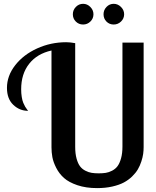

<svg xmlns="http://www.w3.org/2000/svg" viewBox="-20 -969 810 996"><path d="M615.2 -748H725.1V-206.1Q725.1 -188.5 722.7 -170.7Q720.2 -152.8 713.1 -131.1Q706.1 -109.4 695.1 -90.6Q684.1 -71.8 665.3 -53.5Q646.5 -35.2 622.1 -22.2Q597.7 -9.3 562 -1.2Q526.4 6.8 483.9 6.8Q425.8 6.8 381.3 -8.3Q336.9 -23.4 312 -45.7Q287.1 -67.9 271.7 -98.1Q256.3 -128.4 251.7 -153.6Q247.1 -178.7 247.1 -205.1V-707Q172.4 -690.4 131.1 -637.9Q89.8 -585.4 89.8 -505.9Q89.8 -484.4 92.8 -466.1Q95.7 -447.8 100.8 -435.5Q106 -423.3 110.4 -415.8Q114.7 -408.2 120.1 -401.6Q125.5 -395 126 -394Q81.5 -394 48.8 -425.3Q16.1 -456.5 16.1 -513.2Q16.1 -575.7 58.8 -630.6Q101.6 -685.5 172.6 -717.8Q243.7 -750 323.2 -750Q343.8 -750 370.1 -745.1V-207Q370.1 -171.9 377.2 -146.2Q384.3 -120.6 395.3 -106.2Q406.2 -91.8 423.1 -83.3Q439.9 -74.7 455.8 -72.3Q471.7 -69.8 492.2 -69.8Q512.7 -69.8 528.6 -72.3Q544.4 -74.7 561.5 -83.5Q578.6 -92.3 589.6 -106.9Q600.6 -121.6 607.9 -147.5Q615.2 -173.3 615.2 -209ZM517.1 -895Q517.1 -917 532.5 -933.1Q547.9 -949.2 569.8 -949.2Q591.3 -949.2 607.7 -932.9Q624 -916.5 624 -895Q624 -873 607.9 -857.4Q591.8 -841.8 569.8 -841.8Q547.4 -841.8 532.2 -857.2Q517.1 -872.6 517.1 -895ZM357.9 -895Q357.9 -917 373.5 -933.1Q389.2 -949.2 411.1 -949.2Q432.6 -949.2 448.7 -932.9Q464.8 -916.5 464.8 -895Q464.8 -873 449 -857.4Q433.1 -841.8 411.1 -841.8Q388.7 -841.8 373.3 -857.2Q357.9 -872.6 357.9 -895Z"/></svg>

Font: Lobster Two
Style: Regular
Weight: 400
Designer: Pablo Impallari
Foundry: Pablo Impallari. www.impallari.com
Version: Version 1.006